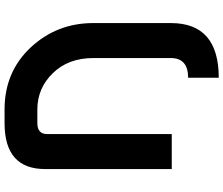

<svg xmlns="http://www.w3.org/2000/svg" viewBox="-90 -698 997 858"><g transform="rotate(-90 409.0 -268.5)"><path d="M83 0V-565.9Q83 -747.1 288.1 -747.1H349.6Q516.6 -747.1 626 -630.9Q735.4 -513.7 735.4 -351.1V-3.9Q735.4 210 491.2 210V73.2Q579.1 73.2 579.1 -4.4V-350.1Q579.1 -461.9 512.2 -530.8Q444.3 -600.6 349.6 -600.6H288.1Q239.3 -600.6 239.3 -556.2V0Z"/></g></svg>

Font: New Shape
Style: Bold
Weight: 700
Designer: Wojciech Kalinowski "wmk69" (wmk69@o2.pl)
Foundry: Wojciech Kalinowski "wmk69" (wmk69@o2.pl)
Version: Version 2.1.1; 2021-05-14